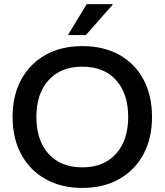

<svg xmlns="http://www.w3.org/2000/svg" viewBox="-20 -911 807 941"><path d="M383.3 10Q280.8 10 203.8 -32.9Q126.7 -75.8 84.2 -154.2Q41.7 -232.5 41.7 -337.5Q41.7 -443.3 84.2 -521.2Q126.7 -599.2 203.3 -642.1Q280 -685 383.3 -685Q487.5 -685 564.2 -642.5Q640.8 -600 682.9 -522.1Q725 -444.2 725 -337.5Q725 -232.5 682.5 -154.2Q640 -75.8 563.3 -32.9Q486.7 10 383.3 10ZM383.3 -90.8Q489.2 -90.8 548.8 -157.5Q608.3 -224.2 608.3 -337.5Q608.3 -451.7 549.2 -517.9Q490 -584.2 383.3 -584.2Q277.5 -584.2 217.9 -517.9Q158.3 -451.7 158.3 -337.5Q158.3 -223.3 217.9 -157.1Q277.5 -90.8 383.3 -90.8ZM315 -739.2V-742.5L405 -890.8H531.7V-887.5L400.8 -739.2Z"/></svg>

Font: Funnel Display Light Medium
Style: Regular
Weight: 500
Version: Version 1.000